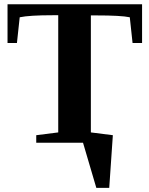

<svg xmlns="http://www.w3.org/2000/svg" viewBox="-20 -675 707 908"><path d="M651.9 -471.7H606.9L593.8 -593.3Q553.2 -602.1 433.6 -602.1H409.7V-48.8L513.7 -35.6L496.6 213.4H435.5L372.6 0H151.4V-35.6L255.4 -48.8V-603H230.5Q118.7 -603 73.2 -593.3L60.1 -471.7H15.6V-654.8H651.9Z"/></svg>

Font: Tinos
Style: Bold
Weight: 700
Designer: Steve Matteson
Foundry: Monotype Imaging Inc.
Version: Version 1.23